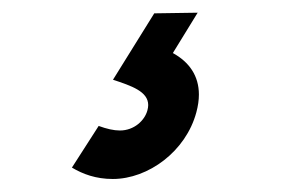

<svg xmlns="http://www.w3.org/2000/svg" viewBox="-20 -34 448 295"><path d="M153.3 241C207.8 241 265.7 198.5 281.7 138.5C284.3 128.8 285.6 119.7 285.6 111.3C285.6 82.6 270.9 61.4 245.6 47.5L283.7 -14.5L217 -13.5L153.6 88.5C181.9 97.9 207.7 106.5 207.7 127.4C207.7 129.9 207.3 132.6 206.5 135.5C202.4 151 186.2 166.5 164.2 166.5C154.7 166.5 143.9 164 131.6 159.5L90.5 223.5C107.3 233.5 127.3 241 153.3 241Z"/></svg>

Font: Manrope
Style: SemiBoldItalic
Weight: 600
Italic angle: -15°
Designer: Mikhail Sharanda
Foundry: Mikhail Sharanda
Version: Version 4.502;hotconv 1.0.109;makeotfexe 2.5.65596